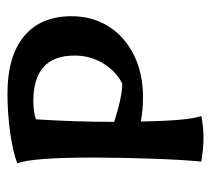

<svg xmlns="http://www.w3.org/2000/svg" viewBox="-46 -526 578 527"><g transform="rotate(-90 243.5 -263.0)"><path d="M63 0Q68 -50 71 -136Q74 -222 74 -298Q74 -466 58 -505Q89 -517 142 -524.5Q195 -532 250 -532Q352 -532 407 -486.5Q462 -441 462 -356Q462 -299 434 -254.5Q406 -210 355.5 -185Q305 -160 240 -160Q205 -160 173 -166Q175 -37 188 0Q158 6 128 6Q99 6 63 0ZM354 -348Q354 -461 229 -461Q201 -461 179 -454Q172 -347 172 -239Q241 -217 277 -217Q310 -233 332 -268.5Q354 -304 354 -348Z"/></g></svg>

Font: Mirza Medium
Style: Regular
Weight: 500
Designer: Arabic design by Kourosh Beigpour, Latin design by Eduardo Tunni, engineering by Lasse Fister
Version: Version 1.0010g